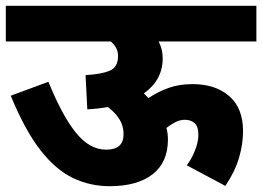

<svg xmlns="http://www.w3.org/2000/svg" viewBox="-20 -642 904 662"><path d="M0 -622H864V-499H527Q541 -472 541 -441Q541 -366 476 -320Q484 -312 492 -304Q527 -327 563 -339.5Q599 -352 644 -352Q723 -352 770.5 -310.5Q818 -269 818 -190Q818 -145 804 -97.5Q790 -50 757 -1L624 -72Q642 -96 653 -125Q664 -154 664 -177Q664 -206 651 -217.5Q638 -229 617 -229Q601 -229 585 -221Q569 -213 554 -201Q559 -181 559 -161Q559 -82 506 -41Q453 0 358 0Q291 0 232 -28Q173 -56 120 -123.5Q67 -191 17 -312L147 -360Q193 -246 240.5 -186Q288 -126 346 -126Q406 -126 406 -179Q406 -208 392 -230.5Q378 -253 352 -273Q319 -267 281 -265L275 -383Q329 -386 358 -398Q387 -410 387 -449Q387 -464 380.5 -476.5Q374 -489 362 -499H0Z"/></svg>

Font: Noto Sans ExtraBold
Style: Italic
Weight: 800
Italic angle: -12°
Designer: Monotype Design Team
Foundry: Monotype Imaging Inc.
Version: Version 2.013; ttfautohint (v1.8.4.7-5d5b)